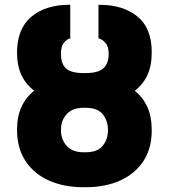

<svg xmlns="http://www.w3.org/2000/svg" viewBox="-20 -780 713 810"><path d="M340.8 -471.7Q394 -471.7 416.3 -491.9Q438.5 -512.2 438.5 -553.7Q438.5 -584 424.8 -599.4Q411.1 -614.7 395.5 -618.2V-759.8Q497.1 -760.7 558.8 -711.2Q620.6 -661.6 620.1 -558.6Q620.1 -502 601.3 -462.2Q582.5 -422.4 548.3 -397Q582.5 -370.1 601.3 -329.3Q620.1 -288.6 620.1 -231.4Q620.6 -154.3 585 -100.3Q549.3 -46.4 486.6 -18.3Q423.8 9.8 341.8 9.8H332Q249.5 9.8 186.5 -18.3Q123.5 -46.4 87.9 -100.3Q52.2 -154.3 51.8 -231.4Q51.8 -288.6 70.8 -329.6Q89.8 -370.6 124.5 -397.5Q89.8 -422.9 70.8 -462.6Q51.8 -502.4 51.8 -558.6Q52.2 -659.7 113.3 -710.2Q174.3 -760.7 276.4 -759.8V-618.2Q261.7 -614.7 249.3 -599.4Q236.8 -584 237.3 -553.7Q236.8 -511.2 258.3 -491.5Q279.8 -471.7 332 -471.7ZM341.8 -325.2H332Q285.2 -325.2 261 -298.1Q236.8 -271 237.3 -231.4Q236.8 -192.4 261 -165Q285.2 -137.7 332 -137.7H341.8Q391.1 -137.7 413.3 -165Q435.5 -192.4 435.5 -231.4Q435.5 -271 413.3 -298.1Q391.1 -325.2 341.8 -325.2Z"/></svg>

Font: Inter Tight Black
Style: Regular
Weight: 900
Designer: Rasmus Andersson
Foundry: rsms
Version: Version 3.004; ttfautohint (v1.8.4.7-5d5b)